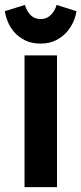

<svg xmlns="http://www.w3.org/2000/svg" viewBox="-30 -772 335 792"><path d="M205.2 0V-543.4H71.2V0ZM136.6 -592.2Q174.2 -592.2 201.1 -606Q228 -619.8 245.8 -640.3Q263.6 -660.8 273.3 -683.8Q283 -706.8 285.4 -726L203.4 -751.6Q197.2 -728.2 180.3 -710.8Q163.4 -693.4 138 -693.4Q111.8 -693.4 95.4 -710.8Q79 -728.2 72.8 -751.6L-10 -726Q-7.4 -706.8 1.8 -683.4Q11 -660 28.4 -639.9Q45.8 -619.8 72.7 -606Q99.6 -592.2 136.6 -592.2Z"/></svg>

Font: Secuela Light
Style: Regular
Weight: 300
Designer: Fernando Haro
Foundry: deFharo
Version: Version 1.708